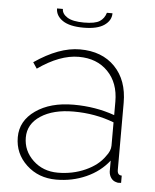

<svg xmlns="http://www.w3.org/2000/svg" viewBox="-51 -729 632 783"><g transform="rotate(5 265.0 -338.0)"><path d="M265.1 -617.2Q208 -617.2 179.4 -636.7Q150.9 -656.2 150.9 -686H174.8Q174.8 -666 196.8 -652.1Q218.8 -638.2 265.1 -638.2Q310.5 -638.2 329.3 -650.4Q348.1 -662.6 355 -686H377.9Q377.9 -656.2 349.6 -636.7Q321.3 -617.2 265.1 -617.2ZM37.1 -148.9Q37.1 -216.3 97.4 -258.5Q157.7 -300.8 252.9 -300.8Q342.8 -300.8 420.9 -272.9V-328.1Q420.9 -404.8 376 -450.9Q331.1 -497.1 256.8 -497.1Q179.2 -497.1 89.8 -434.1L73.2 -459Q173.3 -527.8 258.8 -527.8Q349.1 -527.8 402.1 -473.4Q455.1 -418.9 455.1 -326.2V-51.8Q455.1 -29.8 473.1 -29.8V0Q459 1.5 454.1 -1Q440.4 -3.9 432.1 -15.4Q423.8 -26.9 422.9 -42V-86.9Q387.2 -41 330.3 -15.6Q273.4 9.8 208 9.8Q135.3 9.8 86.2 -36.1Q37.1 -82 37.1 -148.9ZM402.8 -104Q420.9 -126.5 420.9 -147.9V-243.2Q343.8 -272.9 254.9 -272.9Q171.9 -272.9 120.8 -239.5Q69.8 -206.1 69.8 -150.9Q69.8 -96.2 110.6 -57.6Q151.4 -19 211.9 -19Q272.9 -19 325 -42.5Q377 -65.9 402.8 -104Z"/></g></svg>

Font: Rawline ExtraLight
Style: Regular
Weight: 275
Designer: Matt McInerney, Pablo Impallari, Rodrigo Fuenzalida
Foundry: Matt McInerney, Pablo Impallari, Rodrigo Fuenzalida
Version: Version 4.020;PS 004.020;hotconv 1.0.88;makeotf.lib2.5.64775